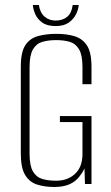

<svg xmlns="http://www.w3.org/2000/svg" viewBox="-20 -734 444 766"><path d="M196 12Q159 12 128.5 2.5Q98 -7 80.5 -35.5Q63 -64 63 -122V-468Q63 -526 81 -553.5Q99 -581 131.5 -590Q164 -599 205 -599Q246 -599 277.5 -589.5Q309 -580 327 -552.5Q345 -525 345 -468V-398H309V-467Q309 -514 295.5 -537Q282 -560 258.5 -567Q235 -574 204 -574Q173 -574 149 -567Q125 -560 111.5 -537Q98 -514 98 -467V-120Q98 -73 111.5 -50Q125 -27 149 -20Q173 -13 204 -13Q250 -13 279.5 -40.5Q309 -68 309 -120V-247H219V-271H345V0H319L317 -62Q313 -53 307.5 -44.5Q302 -36 297 -30Q281 -9 256.5 1.5Q232 12 196 12ZM202 -630Q168 -630 148.5 -644Q129 -658 120.5 -678Q112 -698 111 -714H135Q140 -683 158 -667.5Q176 -652 202 -652Q230 -652 248 -667Q266 -682 270 -714H294Q293 -697 283.5 -677.5Q274 -658 254.5 -644Q235 -630 202 -630Z"/></svg>

Font: Alumni Sans ExtraLight
Style: Regular
Weight: 250
Version: Version 1.018